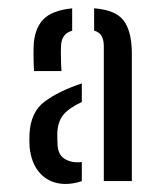

<svg xmlns="http://www.w3.org/2000/svg" viewBox="-20 -827 396 472"><path d="M235.2 -381.8V-715.6Q234.7 -729.7 229.6 -738.7Q224.6 -747.7 211.4 -751.8V-806.6Q264 -802.4 283.4 -777.2Q302.9 -752 304.1 -700.8V-381.8ZM52.9 -464.1Q52.4 -471.4 52.2 -480.1Q52 -488.8 52.5 -497.7Q55.2 -551.5 89.5 -577.1Q123.8 -602.8 181.1 -622V-576.3Q150.1 -561.8 135.9 -545Q121.8 -528.1 120.8 -498.3Q120.7 -494.2 121 -484.2Q121.2 -474.2 121.6 -468.9Q123.6 -444.3 141.2 -435.1Q158.7 -425.8 181.1 -428.7V-381.7Q148.2 -370.9 120.5 -376.9Q92.9 -383 75 -405.2Q57 -427.5 52.9 -464.1ZM63.6 -652.3Q63.1 -657.8 62.8 -669.9Q62.5 -681.9 62.4 -694.3Q62.4 -706.7 62.6 -712.6Q64.1 -754.5 85.1 -777.9Q106.2 -801.3 157.4 -806.5V-751.4Q144.6 -747.9 138.1 -739.6Q131.5 -731.4 130.1 -716.7Q129.6 -711.5 129.6 -698.4Q129.6 -685.3 130.1 -671.9Q130.6 -658.5 131.1 -652.3Z"/></svg>

Font: Big Shoulders Stencil Text SC Thin
Style: Regular
Weight: 100
Designer: Patric King
Foundry: XO Type Co
Version: Version 2.001